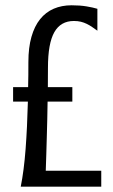

<svg xmlns="http://www.w3.org/2000/svg" viewBox="-20 -703 426 723"><path d="M86.9 -469.7Q86.9 -523.9 98.4 -564.2Q109.9 -604.5 131.1 -630.9Q152.3 -657.2 182.4 -670.2Q212.4 -683.1 249.5 -683.1Q280.8 -683.1 305.7 -679Q330.6 -674.8 346.7 -669.9V-587.4Q336.4 -594.7 326.9 -601.3Q317.4 -607.9 306.9 -613Q296.4 -618.2 284.7 -621.1Q272.9 -624 258.3 -624Q208.5 -624 184.6 -581.8Q160.6 -539.6 160.6 -448.2Q160.6 -433.1 160.4 -414.8Q160.2 -396.5 160.2 -375H252.4V-320.3H159.2Q158.7 -288.1 158 -254.2Q157.2 -220.2 156.2 -186.5Q155.3 -152.8 154.3 -120.6Q153.3 -88.4 152.3 -60.1H361.3V0H58.1Q70.3 -61 76.4 -141.8Q82.5 -222.7 85 -320.3H29.3V-375H85.9Q86.4 -398.4 86.7 -421.6Q86.9 -444.8 86.9 -469.7Z"/></svg>

Font: Crushed
Style: Regular
Weight: 400
Width: 3
Designer: Astigmatic (AOETI)
Foundry: Astigmatic (AOETI)
Version: Version 001.001